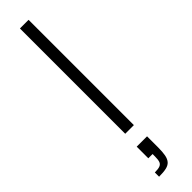

<svg xmlns="http://www.w3.org/2000/svg" viewBox="-349 -715 958 958"><g transform="rotate(-45 130.5 -236.0)"><path d="M100 0V-743H161V0ZM68 271V241Q93 241 105 236Q117 231 121 219Q125 207 125 185V168H95V86H168V164Q168 196 164 217Q160 238 149.5 250Q139 262 119.5 266.5Q100 271 68 271Z"/></g></svg>

Font: Saira SemiExpanded Light
Style: Regular
Weight: 300
Width: 6
Designer: Hector Gatti with collaboration of the Omnibus-Type team
Foundry: Omnibus-Type
Version: Version 1.101